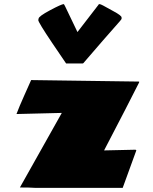

<svg xmlns="http://www.w3.org/2000/svg" viewBox="-20 -913 744 933"><path d="M166 -815.4 167.5 -822.3Q167.5 -833.5 223.4 -863.3Q279.3 -893.1 290 -893.1Q291 -893.1 296.9 -881.3L356.4 -757.3Q458 -888.7 460 -891.6V-893.1Q469.7 -893.1 481 -886.2Q492.2 -879.4 531.5 -858.4Q570.8 -837.4 570.8 -828.1V-821.3Q570.8 -818.4 535.4 -779.1Q500 -739.7 385.3 -606.4Q383.3 -604.5 380.9 -604.5H301.3Q300.3 -605 233.2 -704.8Q166 -804.7 166 -815.4ZM485.8 -182.1 638.7 -185.5 642.6 -182.6 576.2 0H153.3Q127 -2 76.7 -2L280.3 -364.3L60.1 -358.9Q72.3 -392.1 98.6 -450.7Q125 -509.3 131.3 -523.9L656.2 -516.6V-512.7Q606 -412.6 485.8 -182.1Z"/></svg>

Font: Seymour One
Style: Book
Weight: 400
Designer: vernon adams
Foundry: vernon adams
Version: Version 1.000; ttfautohint (v0.93) -l 8 -r 50 -G 200 -x 0 -w